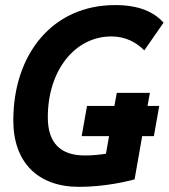

<svg xmlns="http://www.w3.org/2000/svg" viewBox="-20 -723 662 753"><path d="M290 9.8C388.7 9.8 475.6 -10.7 507.8 -19.5L537.6 -189H583.5L604.5 -307.6H558.6L567.9 -358.9H438L428.7 -307.6H321.3L300.3 -189H407.7L395.5 -120.1C370.6 -116.2 342.8 -113.3 312.5 -113.3C216.3 -113.3 167.5 -163.1 167.5 -263.2C167.5 -448.7 275.4 -580.1 416.5 -580.1C473.6 -580.1 515.1 -556.2 545.9 -525.4L621.6 -634.3C584.5 -674.3 528.8 -703.1 431.2 -703.1C186 -703.1 32.2 -510.7 32.2 -250.5C32.2 -86.9 127.9 9.8 290 9.8Z"/></svg>

Font: Cascadia Mono PL
Style: Bold Italic
Weight: 700
Italic angle: -10°
Monospace: yes
Designer: Aaron Bell
Foundry: Saja Typeworks
Version: Version 2404.023